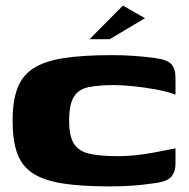

<svg xmlns="http://www.w3.org/2000/svg" viewBox="-20 -661 676 686"><path d="M25 -230Q25 -299 42 -345Q59 -391 99.5 -417Q140 -443 208.5 -453.5Q277 -464 379 -464Q420 -464 456 -461.5Q492 -459 532 -454Q578 -448 592.5 -431.5Q607 -415 607 -384V-323Q574 -335 534 -342Q494 -349 455.5 -353Q417 -357 387 -357Q332 -357 296 -349.5Q260 -342 243.5 -314.5Q227 -287 227 -229Q227 -174 244.5 -147Q262 -120 300.5 -111.5Q339 -103 402 -103Q430 -103 461 -106Q492 -109 527.5 -115.5Q563 -122 607 -131V-75Q607 -47 591.5 -29Q576 -11 528 -6Q489 0 450.5 2.5Q412 5 371 5Q268 5 201 -6Q134 -17 95.5 -43Q57 -69 41 -114.5Q25 -160 25 -230ZM300 -521 419 -641 498 -596 372 -521Z"/></svg>

Font: Genos ExtraBold
Style: Regular
Weight: 800
Designer: Robert E. Leuschke
Foundry: Robert E. Leuschke
Version: Version 1.010